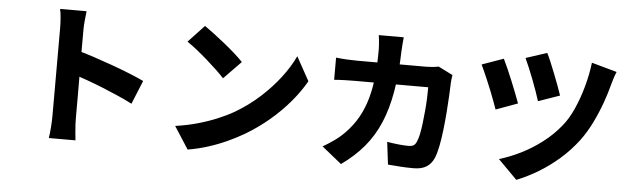

<svg xmlns="http://www.w3.org/2000/svg" viewBox="-52 -1001 4103 1249"><g transform="rotate(5 2000.0 -377.0)"><path d="M307 -98Q307 -118 307 -162.5Q307 -207 307 -264Q307 -321 307 -383Q307 -445 307 -503Q307 -561 307 -605.5Q307 -650 307 -671Q307 -699 304.5 -734Q302 -769 296 -796H469Q466 -769 462.5 -736.5Q459 -704 459 -671Q459 -647 459 -601Q459 -555 459 -497Q459 -439 459.5 -378Q460 -317 460 -260.5Q460 -204 460 -161Q460 -118 460 -98Q460 -84 461 -58Q462 -32 465 -3.5Q468 25 470 47H296Q301 17 304 -25Q307 -67 307 -98ZM427 -538Q477 -525 539 -504.5Q601 -484 665 -461Q729 -438 784.5 -415.5Q840 -393 875 -376L812 -222Q770 -244 719.5 -266Q669 -288 617.5 -309Q566 -330 517 -347.5Q468 -365 427 -379Z M1245 -768Q1271 -750 1306 -723.5Q1341 -697 1378.5 -667Q1416 -637 1449 -607.5Q1482 -578 1504 -555L1391 -439Q1371 -461 1340.5 -490Q1310 -519 1274 -550.5Q1238 -582 1203 -610Q1168 -638 1140 -656ZM1108 -103Q1185 -114 1252.5 -133Q1320 -152 1379 -176.5Q1438 -201 1487 -229Q1575 -281 1647 -346.5Q1719 -412 1773.5 -483.5Q1828 -555 1860 -624L1946 -468Q1907 -399 1849.5 -331Q1792 -263 1720.5 -202.5Q1649 -142 1567 -93Q1516 -63 1457 -36Q1398 -9 1333.5 11.5Q1269 32 1202 43Z M2539 -807Q2537 -789 2535 -761Q2533 -733 2532 -715Q2528 -567 2508 -451.5Q2488 -336 2449.5 -245.5Q2411 -155 2350.5 -83Q2290 -11 2204 50L2075 -54Q2108 -73 2145.5 -99Q2183 -125 2215 -158Q2265 -209 2297.5 -267Q2330 -325 2349 -392.5Q2368 -460 2376 -539.5Q2384 -619 2384 -712Q2384 -723 2383 -741Q2382 -759 2380 -777Q2378 -795 2376 -807ZM2876 -590Q2874 -578 2872 -561.5Q2870 -545 2870 -537Q2869 -504 2866.5 -453.5Q2864 -403 2859.5 -345.5Q2855 -288 2848.5 -231Q2842 -174 2832.5 -125.5Q2823 -77 2810 -45Q2794 -6 2762 15Q2730 36 2676 36Q2632 36 2588 33Q2544 30 2509 27L2491 -120Q2527 -114 2564 -110Q2601 -106 2630 -106Q2655 -106 2666.5 -114.5Q2678 -123 2685 -142Q2693 -160 2699.5 -191Q2706 -222 2710.5 -261Q2715 -300 2719 -342Q2723 -384 2724.5 -424Q2726 -464 2726 -497H2249Q2224 -497 2185 -496Q2146 -495 2112 -492V-637Q2146 -633 2183 -631Q2220 -629 2248 -629H2702Q2721 -629 2741.5 -631Q2762 -633 2782 -637Z M3478 -787Q3488 -768 3502.5 -733.5Q3517 -699 3533 -658.5Q3549 -618 3563 -580.5Q3577 -543 3585 -518L3445 -469Q3438 -493 3425 -529.5Q3412 -566 3397 -605.5Q3382 -645 3366.5 -681.5Q3351 -718 3340 -742ZM3938 -703Q3929 -682 3922 -659.5Q3915 -637 3910 -619Q3897 -567 3873 -499.5Q3849 -432 3816 -364.5Q3783 -297 3742 -242Q3690 -173 3625.5 -116.5Q3561 -60 3490.5 -17.5Q3420 25 3349 53L3225 -72Q3293 -92 3364 -127Q3435 -162 3502 -213Q3569 -264 3620 -328Q3658 -374 3689 -443.5Q3720 -513 3742 -593Q3764 -673 3773 -749ZM3200 -725Q3212 -701 3228.5 -663.5Q3245 -626 3262 -584.5Q3279 -543 3293.5 -505.5Q3308 -468 3317 -443L3175 -391Q3168 -410 3157.5 -439.5Q3147 -469 3133.5 -502.5Q3120 -536 3106 -569.5Q3092 -603 3079.5 -630.5Q3067 -658 3059 -675Z"/></g></svg>

Font: Noto Sans SC ExtraBold
Style: Regular
Weight: 800
Designer: Ryoko NISHIZUKA 西塚涼子 (kana, bopomofo & ideographs); Paul D. Hunt (Latin, Greek & Cyrillic); Sandoll Communications 산돌커뮤니
Foundry: Adobe
Version: Version 2.004-H2;hotconv 1.0.118;makeotfexe 2.5.65603